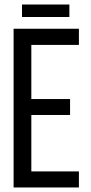

<svg xmlns="http://www.w3.org/2000/svg" viewBox="-20 -827 400 847"><path d="M77.1 -807.1H286.1V-752H77.1ZM118.2 -390.1H289.1V-319.8H118.2V-70.8H328.1V0H40V-700.2H328.1V-628.9H118.2Z"/></svg>

Font: Bebas Neue Regular
Style: Regular
Weight: 400
Designer: Ryoichi Tsunekawa
Foundry: Ryoichi Tsunekawa
Version: Version 001.003